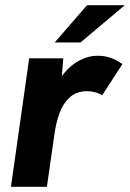

<svg xmlns="http://www.w3.org/2000/svg" viewBox="-20 -717 499 737"><path d="M22 0 92 -493H223L212 -359L193 -362Q201 -405 226.5 -436.5Q252 -468 286 -485.5Q320 -503 353 -503Q381 -503 403.5 -495.5Q426 -488 450 -471L372 -351Q363 -358 346.5 -362.5Q330 -367 315 -367Q274 -367 248 -343.5Q222 -320 208.5 -283Q195 -246 189 -202L160 0ZM190 -554 314 -697H459L289 -554Z"/></svg>

Font: Hanken Grotesk ExtraBold
Style: Italic
Weight: 800
Italic angle: -8°
Designer: Alfredo Marco Pradil
Foundry: Hanken Design Co.
Version: Version 3.013